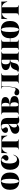

<svg xmlns="http://www.w3.org/2000/svg" viewBox="2039 -2509 481 4599"><g transform="rotate(-90 2279.5 -209.5)"><path d="M239.5 11.3Q176.6 11.3 130.2 -13.3Q83.9 -37.9 58.1 -86.7Q32.3 -135.5 32.3 -208.9Q32.3 -282.3 58.1 -331.5Q83.9 -380.6 130.6 -405.2Q177.4 -429.8 239.5 -429.8Q302.4 -429.8 348.8 -405.2Q395.2 -380.6 421 -331.5Q446.8 -282.3 446.8 -208.9Q446.8 -135.5 421 -86.7Q395.2 -37.9 348.8 -13.3Q302.4 11.3 239.5 11.3ZM239.5 2.4Q262.9 2.4 279.4 -47.2Q296 -96.8 296 -208.9Q296 -321.8 279.4 -371.4Q262.9 -421 239.5 -421Q215.3 -421 199.2 -371.4Q183.1 -321.8 183.1 -208.9Q183.1 -96.8 199.2 -47.2Q215.3 2.4 239.5 2.4Z M698.4 11.3Q640.3 11.3 598.8 -14.9Q557.3 -41.1 534.7 -89.9Q512.1 -138.7 512.1 -206.5Q512.1 -276.6 536.3 -326.6Q560.5 -376.6 605.6 -403.2Q650.8 -429.8 714.5 -429.8Q760.5 -429.8 794.4 -416.1Q828.2 -402.4 846.8 -378.2Q865.3 -354 865.3 -321Q865.3 -288.7 844.4 -267.7Q823.4 -246.8 789.5 -246.8Q762.1 -246.8 746.4 -260.1Q730.6 -273.4 730.6 -295.2Q730.6 -318.5 743.5 -333.1Q756.5 -347.6 770.2 -360.9Q783.9 -374.2 783.9 -391.9Q783.9 -403.2 775.4 -409.7Q766.9 -416.1 752.4 -416.1Q711.3 -416.1 687.1 -364.5Q662.9 -312.9 662.9 -225.8Q662.9 -136.3 689.1 -89.5Q715.3 -42.7 766.9 -42.7Q800.8 -42.7 825 -64.1Q849.2 -85.5 866.1 -129L875 -125.8Q852.4 -57.3 807.7 -23Q762.9 11.3 698.4 11.3Z M1120.2 -2.4Q1095.2 -2.4 1068.1 -2Q1041.1 -1.6 999.2 0V-8.9L1008.9 -9.7Q1031.5 -12.9 1039.5 -25Q1047.6 -37.1 1047.6 -66.1V-209.7H1192.7V-66.1Q1192.7 -37.1 1201.2 -25Q1209.7 -12.9 1232.3 -9.7L1241.9 -8.9V0Q1200 -1.6 1173.4 -2Q1146.8 -2.4 1120.2 -2.4ZM1087.9 -408.1Q1033.1 -408.1 1000 -390.7Q966.9 -373.4 948.4 -344Q929.8 -314.5 917.7 -277.4H908.1Q912.1 -313.7 913.3 -349.6Q914.5 -385.5 912.9 -418.5Q935.5 -417.7 958.9 -417.3Q982.3 -416.9 1004.8 -416.9H1087.9H1153.2H1236.3Q1258.9 -416.9 1282.3 -417.3Q1305.6 -417.7 1327.4 -418.5Q1326.6 -385.5 1328.2 -349.6Q1329.8 -313.7 1333.1 -277.4H1323.4Q1311.3 -314.5 1292.7 -344Q1274.2 -373.4 1241.1 -390.7Q1208.1 -408.1 1153.2 -408.1ZM1047.6 -209.7V-411.3H1192.7V-209.7Z M1609.7 -209.7V-321.8Q1609.7 -375.8 1596 -397.2Q1582.3 -418.5 1546.8 -418.5Q1522.6 -418.5 1508.9 -410.9Q1495.2 -403.2 1495.2 -389.5Q1495.2 -378.2 1504 -365.3Q1512.9 -352.4 1521.8 -338.7Q1530.6 -325 1530.6 -308.1Q1530.6 -285.5 1512.5 -272.2Q1494.4 -258.9 1465.3 -258.9Q1432.3 -258.9 1414.1 -275.8Q1396 -292.7 1396 -321.8Q1396 -354.8 1419.4 -379Q1442.7 -403.2 1485.5 -416.5Q1528.2 -429.8 1586.3 -429.8Q1678.2 -429.8 1716.5 -390.3Q1754.8 -350.8 1754.8 -253.2V-209.7ZM1488.7 11.3Q1436.3 11.3 1405.6 -14.9Q1375 -41.1 1375 -86.3Q1375 -121 1391.9 -143.1Q1408.9 -165.3 1435.5 -179Q1462.1 -192.7 1492.3 -202.8Q1522.6 -212.9 1549.2 -222.2Q1575.8 -231.5 1593.1 -243.5Q1610.5 -255.6 1610.5 -275.8L1611.3 -260.5Q1608.9 -245.2 1599.6 -233.5Q1590.3 -221.8 1578.2 -210.5Q1566.1 -199.2 1554 -185.1Q1541.9 -171 1533.9 -152.4Q1525.8 -133.9 1525.8 -108.1Q1525.8 -76.6 1538.7 -59.7Q1551.6 -42.7 1576.6 -42.7Q1587.9 -42.7 1596.4 -47.6Q1604.8 -52.4 1612.1 -62.9V-53.2Q1591.1 -21.8 1560.5 -5.2Q1529.8 11.3 1488.7 11.3ZM1754.8 -45.2Q1754.8 -27.4 1758.5 -20.2Q1762.1 -12.9 1771 -12.9Q1778.2 -12.9 1785.5 -16.5Q1792.7 -20.2 1800.8 -26.6L1804.8 -19.4Q1787.1 -4.8 1760.5 3.2Q1733.9 11.3 1701.6 11.3Q1654.8 11.3 1632.3 -6Q1609.7 -23.4 1609.7 -58.1V-209.7H1754.8Z M1958.1 -2.4Q1933.1 -2.4 1906 -2Q1879 -1.6 1837.1 0V-8.9L1846.8 -9.7Q1869.4 -12.9 1877.4 -25Q1885.5 -37.1 1885.5 -66.1V-353.2Q1885.5 -382.3 1877.4 -394.4Q1869.4 -406.5 1846.8 -409.7L1837.1 -410.5V-419.4Q1879 -417.7 1906 -417.3Q1933.1 -416.9 1958.1 -416.9Q1987.1 -416.9 2013.7 -418.1Q2040.3 -419.4 2078.2 -419.4Q2169.4 -419.4 2212.1 -396Q2254.8 -372.6 2254.8 -322.6Q2254.8 -271.8 2210.5 -246Q2166.1 -220.2 2068.5 -212.9V-212.1Q2174.2 -209.7 2225.8 -185.9Q2277.4 -162.1 2277.4 -105.6Q2277.4 -50 2235.5 -25Q2193.5 0 2100.8 0Q2071 0 2029.8 -1.2Q1988.7 -2.4 1958.1 -2.4ZM2030.6 -74.2Q2030.6 -49.2 2035.9 -35.1Q2041.1 -21 2054.4 -15.3Q2067.7 -9.7 2090.3 -9.7H2065.3Q2096 -9.7 2112.5 -34.3Q2129 -58.9 2129 -105.6Q2129 -157.3 2107.7 -181.9Q2086.3 -206.5 2041.1 -206.5H2005.6V-215.3H2029.8Q2075.8 -215.3 2096 -238.7Q2116.1 -262.1 2116.1 -316.1Q2116.1 -363.7 2100.8 -386.7Q2085.5 -409.7 2049.2 -409.7H2028.2L2030.6 -411.3Z M2700.8 -2.4Q2676.6 -2.4 2650 -2Q2623.4 -1.6 2582.3 0V-8.9L2590.3 -9.7Q2612.1 -12.1 2620.2 -24.2Q2628.2 -36.3 2628.2 -66.1V-209.7H2773.4V-66.1Q2773.4 -37.1 2781.5 -25Q2789.5 -12.9 2812.1 -9.7L2821.8 -8.9V0Q2779.8 -1.6 2753.2 -2Q2726.6 -2.4 2700.8 -2.4ZM2371 11.3Q2336.3 11.3 2316.1 -4.8Q2296 -21 2296 -50Q2296 -74.2 2311.7 -89.1Q2327.4 -104 2352.4 -104Q2372.6 -104 2386.7 -96.8Q2400.8 -89.5 2412.5 -82.7Q2424.2 -75.8 2437.1 -75.8Q2451.6 -75.8 2462.1 -85.9Q2472.6 -96 2480.2 -125Q2487.9 -154 2494.4 -208.9Q2500.8 -263.7 2505.6 -353.2Q2507.3 -382.3 2498.4 -394.4Q2489.5 -406.5 2466.9 -409.7L2457.3 -410.5V-419.4Q2499.2 -417.7 2526.2 -417.3Q2553.2 -416.9 2578.2 -416.9H2587.9H2700.8Q2726.6 -416.9 2753.2 -417.3Q2779.8 -417.7 2821.8 -419.4V-410.5L2812.1 -409.7Q2789.5 -406.5 2781.5 -394.4Q2773.4 -382.3 2773.4 -353.2V-209.7H2628.2V-409.7L2630.6 -408.1H2514.5L2516.9 -409.7Q2513.7 -312.1 2506.9 -240.3Q2500 -168.5 2489.1 -120.2Q2478.2 -71.8 2462.1 -42.7Q2446 -13.7 2423.8 -1.2Q2401.6 11.3 2371 11.3Z M3220.2 -2.4Q3195.2 -2.4 3168.1 -2Q3141.1 -1.6 3099.2 0V-8.9L3108.9 -9.7Q3131.5 -12.9 3139.5 -25Q3147.6 -37.1 3147.6 -66.1V-381.5Q3147.6 -399.2 3141.1 -405.2Q3134.7 -411.3 3116.9 -411.3Q3077.4 -411.3 3058.1 -386.7Q3038.7 -362.1 3038.7 -312.1Q3038.7 -262.9 3058.5 -238.3Q3078.2 -213.7 3116.1 -213.7H3183.1V-206.5H3081.5Q2991.1 -206.5 2945.6 -233.5Q2900 -260.5 2900 -312.1Q2900 -366.9 2950 -394Q3000 -421 3100 -421Q3130.6 -421 3158.9 -419.8Q3187.1 -418.5 3220.2 -416.9Q3246 -416.9 3272.6 -417.3Q3299.2 -417.7 3341.1 -419.4V-410.5L3331.5 -409.7Q3308.9 -406.5 3300.8 -394.4Q3292.7 -382.3 3292.7 -353.2V-66.1Q3292.7 -37.1 3300.8 -25Q3308.9 -12.9 3331.5 -9.7L3341.1 -8.9V0Q3299.2 -1.6 3272.6 -2Q3246 -2.4 3220.2 -2.4ZM2941.1 4.8Q2913.7 4.8 2887.9 -1.6Q2862.1 -8.1 2848.4 -18.5L2852.4 -27.4Q2859.7 -23.4 2866.1 -23.4Q2874.2 -23.4 2882.3 -31Q2890.3 -38.7 2896 -54L2911.3 -96.8Q2925 -131.5 2942.7 -153.2Q2960.5 -175 2989.5 -187.1Q3018.5 -199.2 3064.9 -204Q3111.3 -208.9 3181.5 -208.9H3197.6V-204.8H3150.8Q3127.4 -204.8 3112.9 -198Q3098.4 -191.1 3089.1 -174.2Q3079.8 -157.3 3072.6 -125.8L3063.7 -87.1Q3052.4 -41.1 3021.4 -18.1Q2990.3 4.8 2941.1 4.8Z M3433.1 -209.7V-353.2Q3433.1 -382.3 3425 -394.4Q3416.9 -406.5 3394.4 -409.7L3384.7 -410.5V-419.4Q3426.6 -417.7 3453.6 -417.3Q3480.6 -416.9 3505.6 -416.9Q3531.5 -416.9 3558.1 -417.3Q3584.7 -417.7 3626.6 -419.4V-410.5L3616.9 -409.7Q3594.4 -406.5 3586.3 -394.4Q3578.2 -382.3 3578.2 -353.2V-209.7ZM3505.6 -2.4Q3480.6 -2.4 3453.6 -2Q3426.6 -1.6 3384.7 0V-8.9L3394.4 -9.7Q3416.9 -12.9 3425 -25Q3433.1 -37.1 3433.1 -66.1V-209.7H3578.2V-66.1Q3578.2 -37.1 3586.3 -25Q3594.4 -12.9 3616.9 -9.7L3626.6 -8.9V0Q3584.7 -1.6 3558.1 -2Q3531.5 -2.4 3505.6 -2.4ZM3869.4 11.3Q3807.3 11.3 3760.5 -13.3Q3713.7 -37.9 3687.9 -86.7Q3662.1 -135.5 3662.1 -208.9Q3662.1 -282.3 3687.9 -331.5Q3713.7 -380.6 3760.5 -405.2Q3807.3 -429.8 3869.4 -429.8Q3932.3 -429.8 3978.6 -405.2Q4025 -380.6 4050.8 -331.5Q4076.6 -282.3 4076.6 -208.9Q4076.6 -135.5 4050.8 -86.7Q4025 -37.9 3978.6 -13.3Q3932.3 11.3 3869.4 11.3ZM3525 -204V-212.9H3722.6V-204ZM3869.4 2.4Q3893.5 2.4 3909.7 -47.2Q3925.8 -96.8 3925.8 -208.9Q3925.8 -321.8 3909.7 -371.4Q3893.5 -421 3869.4 -421Q3845.2 -421 3829 -371.4Q3812.9 -321.8 3812.9 -208.9Q3812.9 -96.8 3829 -47.2Q3845.2 2.4 3869.4 2.4Z M4333.1 -2.4Q4308.1 -2.4 4281 -2Q4254 -1.6 4212.1 0V-8.9L4221.8 -9.7Q4244.4 -12.9 4252.4 -25Q4260.5 -37.1 4260.5 -66.1V-209.7H4405.6V-66.1Q4405.6 -37.1 4414.1 -25Q4422.6 -12.9 4445.2 -9.7L4454.8 -8.9V0Q4412.9 -1.6 4386.3 -2Q4359.7 -2.4 4333.1 -2.4ZM4300.8 -408.1Q4246 -408.1 4212.9 -390.7Q4179.8 -373.4 4161.3 -344Q4142.7 -314.5 4130.6 -277.4H4121Q4125 -313.7 4126.2 -349.6Q4127.4 -385.5 4125.8 -418.5Q4148.4 -417.7 4171.8 -417.3Q4195.2 -416.9 4217.7 -416.9H4300.8H4366.1H4449.2Q4471.8 -416.9 4495.2 -417.3Q4518.5 -417.7 4540.3 -418.5Q4539.5 -385.5 4541.1 -349.6Q4542.7 -313.7 4546 -277.4H4536.3Q4524.2 -314.5 4505.6 -344Q4487.1 -373.4 4454 -390.7Q4421 -408.1 4366.1 -408.1ZM4260.5 -209.7V-411.3H4405.6V-209.7Z"/></g></svg>

Font: Playfair 144pt SemiCondensed Black
Style: Regular
Weight: 900
Width: 4
Designer: Claus Eggers Sørensen
Foundry: Claus Eggers Sørensen
Version: Version 2.203